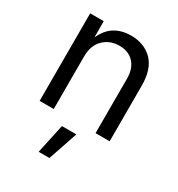

<svg xmlns="http://www.w3.org/2000/svg" viewBox="-186 -675 963 1037"><g transform="rotate(30 295.5 -156.5)"><path d="M165 -327.1V0H77.1V-545.9H161.6L162.1 -444.8Q188.5 -502.9 231.2 -527.8Q273.9 -552.7 329.1 -552.7Q412.1 -552.7 462.9 -501.5Q513.7 -450.2 513.7 -346.7V0H425.8V-339.4Q425.8 -402.3 392.8 -438Q359.9 -473.6 302.7 -473.6Q243.7 -473.6 204.3 -435.3Q165 -397 165 -327.1ZM210 240.7 249.5 57.6H339.4L277.3 240.7Z"/></g></svg>

Font: Inter
Style: Regular
Weight: 400
Designer: Rasmus Andersson
Foundry: rsms
Version: Version 4.001;git-9221beed3